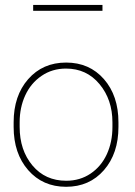

<svg xmlns="http://www.w3.org/2000/svg" viewBox="-20 -732 535 763"><path d="M58.1 -246.1V-227.5Q58.1 -135.3 108.9 -74.5Q159.7 -13.7 243.2 -13.7Q297.9 -13.7 340.1 -42.2Q382.3 -70.8 404.5 -119.1Q426.8 -167.5 426.8 -227.5V-246.1Q426.8 -335.9 375.5 -397.7Q324.2 -459.5 242.2 -459.5Q187.5 -459.5 145 -430.4Q102.5 -401.4 80.3 -353Q58.1 -304.7 58.1 -246.1ZM34.2 -227.5V-246.1Q34.2 -351.6 92 -417.5Q149.9 -483.4 242.7 -483.4Q335.4 -483.4 393.1 -417.5Q450.7 -351.6 450.7 -246.1V-227.5Q450.7 -122.1 393.1 -55.9Q335.4 10.3 242.7 10.3Q149.9 10.3 92 -55.9Q34.2 -122.1 34.2 -227.5ZM387.2 -712.4V-689H111.8V-712.4Z"/></svg>

Font: Yantramanav Thin
Style: Regular
Weight: 250
Version: Version 1.001;PS 1.0;hotconv 1.0.72;makeotf.lib2.5.5900; ttf